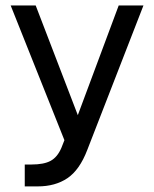

<svg xmlns="http://www.w3.org/2000/svg" viewBox="-20 -520 564 702"><path d="M70.5 81.5H95Q140.5 81.5 165.2 68Q190 54.5 204.5 20.5L215.5 -7.5L19 -500H110.5L264.5 -99L414 -500H504.5L299 28.5Q271 101.5 226.5 131.5Q182 161.5 118 161.5H70.5Z"/></svg>

Font: Overused Grotesk
Style: Regular
Weight: 450
Version: Version 0.004